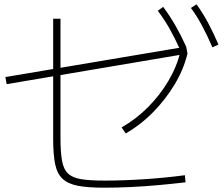

<svg xmlns="http://www.w3.org/2000/svg" viewBox="-20 -858 1040 892"><path d="M463 14Q388 14 341.5 5Q295 -4 270 -28Q245 -52 236 -96.5Q227 -141 227 -213V-771H261V-217Q261 -152 268 -112Q275 -72 296 -52Q317 -32 357.5 -25.5Q398 -19 467 -19Q553 -19 651.5 -25.5Q750 -32 839 -44L842 -11Q782 -4 716.5 2Q651 8 586 11Q521 14 463 14ZM11 -467 5 -500 843 -641H845L851 -609ZM545 -266Q613 -305 668 -360.5Q723 -416 762 -481.5Q801 -547 818 -618L851 -609Q833 -535 791.5 -466Q750 -397 692.5 -338Q635 -279 564 -238ZM817 -627Q791 -684 766.5 -727Q742 -770 713 -808L738 -826Q770 -783 795.5 -738.5Q821 -694 845 -641ZM967 -638Q942 -695 918.5 -739Q895 -783 867 -821L893 -838Q924 -795 948 -749.5Q972 -704 995 -651Z"/></svg>

Font: M PLUS 2 Thin ExtraLight
Style: Regular
Weight: 250
Version: Version 1.001